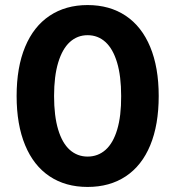

<svg xmlns="http://www.w3.org/2000/svg" viewBox="-20 -737 700 767"><path d="M46.4 -353.5Q46.4 -468.3 80.4 -549.9Q114.3 -631.4 178.3 -674.1Q242.3 -716.8 329.9 -716.8Q418.1 -716.8 482.1 -674.1Q546 -631.4 580 -549.6Q614 -467.8 614 -353.5Q614 -238.3 580.2 -156.7Q546.5 -75.2 482.5 -32.7Q418.5 9.8 329.9 9.8Q241.8 9.8 178.1 -32.7Q114.3 -75.2 80.4 -157Q46.4 -238.8 46.4 -353.5ZM464 -353.5Q464 -432.7 447.7 -487.2Q431.4 -541.7 401.3 -569.1Q371.3 -596.4 329.9 -596.4Q289.1 -596.4 259 -569.1Q229 -541.7 212.5 -487.2Q196 -432.7 196 -353.5Q196 -273.8 212.3 -219.5Q228.6 -165.2 258.8 -138.3Q289.1 -111.5 329.9 -111.5Q371.3 -111.5 401.6 -138.3Q432 -165.2 448.2 -219.5Q464.5 -273.8 464 -353.5Z"/></svg>

Font: WEMIX Pretendard Variable
Style: Regular
Weight: 400
Designer: Base glyphs from Inter by Rasmus Andersson; Hangeul glyphs from Noto Sans CJK(Source Han Sans) by Jang Soo-young and Kan
Foundry: Kil Hyung-jin
Version: Version 1.000;Glyphs 3.2 (3208)